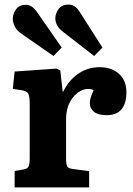

<svg xmlns="http://www.w3.org/2000/svg" viewBox="-20 -820 582 840"><path d="M44 0V-72L84 -79Q100 -82 105 -92Q110 -102 110 -128V-363Q110 -396 104.5 -408.5Q99 -421 77 -425L36 -431L44 -507L228 -520L244 -511L254 -420H257Q281 -469 322.5 -497.5Q364 -526 415 -526Q469 -526 501 -496.5Q533 -467 533 -417Q533 -316 446 -316Q409 -316 391 -331Q373 -346 373 -368Q373 -380 376.5 -392Q380 -404 390 -426Q361 -437 333 -422.5Q305 -408 287 -375.5Q269 -343 269 -299V-126Q269 -102 274 -92.5Q279 -83 297 -81L370 -71V0ZM392 -575 258 -679Q239 -693 230.5 -708.5Q222 -724 222 -740Q222 -760 236 -780Q250 -800 279 -800Q293 -800 304.5 -793.5Q316 -787 328 -769L428 -612ZM214 -575 73 -673Q54 -686 45 -703.5Q36 -721 36 -738Q36 -759 50 -779Q64 -799 93 -799Q106 -799 117.5 -792Q129 -785 142 -767L250 -612Z"/></svg>

Font: Literata 12pt
Style: Bold
Weight: 700
Designer: Latin by Veronika Burian and Jose Scaglione. Greek by Irene Vlachou. Cyrillic by Vera Evstafieva.
Foundry: TypeTogether
Version: Version 3.002